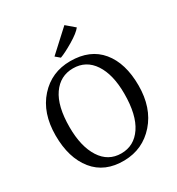

<svg xmlns="http://www.w3.org/2000/svg" viewBox="-175 -838 884 957"><g transform="rotate(-30 267.0 -359.0)"><path d="M243 -594 218 -615 339 -726 387 -685Q369 -662 321 -633.5Q273 -605 243 -594ZM262 8Q149 10 87.5 -66Q26 -142 26 -271Q26 -400 96 -478Q166 -556 274 -556Q388 -556 448.5 -482.5Q509 -409 509 -281Q509 -153 439 -73.5Q369 6 262 8ZM268 -518Q194 -518 150.5 -455.5Q107 -393 107 -272Q107 -161 149 -95.5Q191 -30 266 -30Q340 -30 383.5 -94.5Q427 -159 427 -281Q427 -391 385 -454.5Q343 -518 268 -518Z"/></g></svg>

Font: Aikya
Style: Regular
Weight: 400
Designer: Neelakash Kshetrimayum (Latin subset based on Merriweather by Eben Sorkin)
Foundry: Brand New Type
Version: Version 1.00 b005